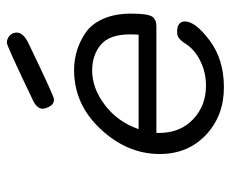

<svg xmlns="http://www.w3.org/2000/svg" viewBox="-77 -598 679 565"><g transform="rotate(-90 262.5 -315.5)"><path d="M91.8 -185.1Q91.8 -280.3 164.8 -358.6Q237.8 -437 338.9 -437Q367.7 -437 394.8 -429Q421.9 -420.9 448 -403.6Q474.1 -386.2 489.5 -351.6Q504.9 -316.9 504.9 -269Q504.9 -222.2 496.8 -208.5Q488.8 -194.8 466.8 -194.8H153.8V-187Q153.8 -125 193.8 -86.9Q233.9 -48.8 293 -48.8Q332 -48.8 366.5 -65.9Q400.9 -83 418.9 -112.8Q431.2 -130.9 441.9 -132.8Q445.8 -133.8 451.2 -133.8Q481.9 -133.8 481.9 -110.8Q481.9 -80.1 426 -38.1Q370.1 3.9 288.1 3.9Q204.1 3.9 147.9 -49.1Q91.8 -102.1 91.8 -185.1ZM165 -247.1H442.9Q443.8 -255.9 443.8 -272Q443.8 -333 413.3 -358.4Q382.8 -383.8 337.9 -383.8Q284.7 -383.8 235.4 -345.9Q186 -308.1 165 -247.1ZM225.1 -529.8Q225.1 -546.9 252 -559.1Q411.1 -635.3 418.9 -634.8Q431.2 -634.8 440.2 -626.5Q449.2 -618.2 449.2 -606Q449.2 -586.9 418.9 -571.8Q260.7 -495.6 252.9 -496.1Q238.8 -496.1 231.9 -508.5Q225.1 -521 225.1 -529.8Z"/></g></svg>

Font: CMU Typewriter Text
Style: LightOblique
Weight: 200
Italic angle: -9.46001°
Version: Version 0.7.0